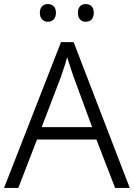

<svg xmlns="http://www.w3.org/2000/svg" viewBox="-20 -924 658 944"><path d="M546 0 454 -238H162L70 0H0L280 -717H342L618 0ZM343 -543Q340 -552 333.5 -570.5Q327 -589 321 -609Q315 -629 310 -643Q305 -625 299.5 -606Q294 -587 288 -571Q282 -555 278 -542L185 -299H433ZM176 -861Q176 -882 187 -893Q198 -904 215 -904Q233 -904 244 -893Q255 -882 255 -861Q255 -840 244 -828.5Q233 -817 215 -817Q198 -817 187 -828.5Q176 -840 176 -861ZM363 -861Q363 -882 373.5 -893Q384 -904 401 -904Q420 -904 430.5 -893Q441 -882 441 -861Q441 -840 430.5 -828.5Q420 -817 401 -817Q384 -817 373.5 -828.5Q363 -840 363 -861Z"/></svg>

Font: Noto Sans Oriya Light
Style: Regular
Weight: 300
Version: Version 2.003